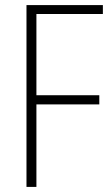

<svg xmlns="http://www.w3.org/2000/svg" viewBox="-20 -734 440 754"><path d="M123 0V-324H370V-360H123V-679H384V-714H84V0Z"/></svg>

Font: Noto Sans Devanagari Condensed ExtraLight
Style: Regular
Weight: 200
Width: 3
Designer: Jelle Bosma - Monotype Design Team
Foundry: Monotype Imaging Inc.
Version: Version 2.004